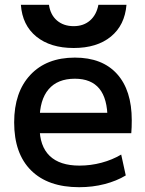

<svg xmlns="http://www.w3.org/2000/svg" viewBox="-20 -770 606 800"><path d="M310 10Q180 10 109.5 -60Q39 -130 39 -260Q39 -386 106.5 -458Q174 -530 292 -530Q406 -530 467.5 -462Q529 -394 529 -269Q529 -256 528.5 -240Q528 -224 527 -215H99V-300H445L428 -274Q428 -359 394 -400.5Q360 -442 292 -442Q220 -442 182.5 -398Q145 -354 145 -270V-240Q145 -161 187 -120.5Q229 -80 311 -80Q358 -80 403 -92Q448 -104 485 -126L504 -39Q466 -16 416 -3Q366 10 310 10ZM287 -570Q190 -570 131.5 -617.5Q73 -665 67 -750H184Q190 -708 217.5 -684.5Q245 -661 287 -661Q328 -661 355 -684.5Q382 -708 390 -750H507Q500 -665 442 -617.5Q384 -570 287 -570Z"/></svg>

Font: M PLUS 2 Medium
Style: Regular
Weight: 500
Designer: Coji Morishita
Foundry: UNDERFOREST DESIGN
Version: Version 1.001